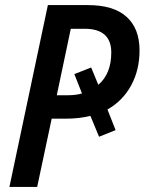

<svg xmlns="http://www.w3.org/2000/svg" viewBox="-20 -734 568 754"><path d="M168 -714H325Q426 -714 477 -668Q528 -622 528 -536Q528 -459 495 -398.5Q462 -338 402 -304L434 -223L369 -197L335 -279Q291 -268 240 -268H183L126 0H17ZM247 -360Q278 -360 302 -367L272 -443L338 -469L366 -401Q417 -444 417 -528Q417 -621 312 -621H258L203 -360Z"/></svg>

Font: Noto Sans UI NarrowMedium
Style: Italic
Weight: 500
Width: 4
Italic angle: -12°
Designer: Monotype Design Team
Foundry: Monotype Imaging Inc.
Version: Version 1.001